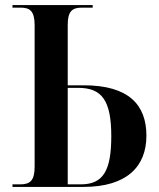

<svg xmlns="http://www.w3.org/2000/svg" viewBox="-20 -734 623 754"><path d="M29 0H308C479 0 555 -81 555 -201C555 -322 486 -399 309 -399H246V-637C246 -690 264 -704 301 -704H344V-714H29V-704H61C97 -704 116 -691 116 -635V-80C116 -24 98 -10 59 -10H29ZM297 -10H246V-389H287C380 -389 417 -340 417 -199C417 -63 385 -10 297 -10Z"/></svg>

Font: Noto Serif Display SemiCondensed SemiBold
Style: Regular
Weight: 600
Width: 4
Designer: Monotype Design Team
Foundry: Monotype Imaging Inc.
Version: Version 2.009